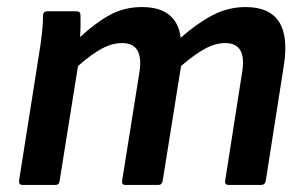

<svg xmlns="http://www.w3.org/2000/svg" viewBox="-20 -524 864 544"><path d="M44 0Q33 0 34 -12L90 -367Q95 -396 98.5 -426Q102 -456 102 -480Q102 -492 114 -492H197Q208 -492 208 -481Q209 -452 207 -419Q250 -459 291 -481.5Q332 -504 382 -504Q481 -504 492 -417Q537 -457 581.5 -480.5Q626 -504 676 -504Q811 -504 784 -337L733 -12Q731 0 720 0H628Q616 0 618 -12L666 -319Q680 -402 618 -402Q590 -402 560 -385.5Q530 -369 493 -337L441 -12Q439 0 429 0H336Q324 0 326 -12L375 -319Q388 -402 326 -402Q298 -402 269 -386.5Q240 -371 201 -337L149 -12Q148 0 137 0Z"/></svg>

Font: Sofia Sans
Style: Bold Italic
Weight: 700
Italic angle: -9°
Designer: Botio Nikoltchev, Ani Petrova
Foundry: lettersoup
Version: Version 4.101; ttfautohint (v1.8.4.7-5d5b)